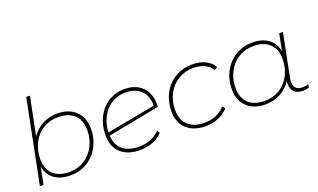

<svg xmlns="http://www.w3.org/2000/svg" viewBox="-77 -1174 2663 1609"><g transform="rotate(-20 1254.0 -369.5)"><path d="M626 -309Q626 -221 588 -149.5Q550 -78 483 -37.5Q416 3 332 3Q245 3 190.5 -37Q136 -77 121 -151L91 0H59L207 -742H240L172 -403Q211 -460 270.5 -491.5Q330 -523 403 -523Q505 -523 565.5 -465.5Q626 -408 626 -309ZM593 -308Q593 -396 541.5 -444Q490 -492 397 -492Q323 -492 264.5 -456Q206 -420 172.5 -355.5Q139 -291 139 -211Q139 -123 190.5 -75Q242 -27 334 -27Q408 -27 467 -63.5Q526 -100 559.5 -164Q593 -228 593 -308Z M1216 -310Q1216 -295 1215 -287L753 -198Q758 -115 809.5 -71Q861 -27 956 -27Q1013 -27 1060.5 -46.5Q1108 -66 1140 -101L1156 -78Q1124 -40 1070 -18.5Q1016 3 953 3Q844 3 782.5 -53.5Q721 -110 721 -212Q721 -299 757 -370.5Q793 -442 857 -482.5Q921 -523 1001 -523Q1100 -523 1158 -466Q1216 -409 1216 -310ZM753 -227 1186 -308Q1188 -393 1138 -443Q1088 -493 1000 -493Q932 -493 876.5 -459Q821 -425 788.5 -364.5Q756 -304 753 -227Z M1309 -210Q1309 -299 1347 -370.5Q1385 -442 1452.5 -482.5Q1520 -523 1605 -523Q1672 -523 1721 -499.5Q1770 -476 1796 -431L1770 -413Q1720 -492 1603 -492Q1529 -492 1469 -455.5Q1409 -419 1375.5 -355Q1342 -291 1342 -211Q1342 -123 1394 -75Q1446 -27 1542 -27Q1596 -27 1643 -47Q1690 -67 1721 -104L1743 -84Q1710 -43 1655.5 -20Q1601 3 1539 3Q1432 3 1370.5 -54Q1309 -111 1309 -210Z M2464 -36 2461 -7Q2436 3 2405 3Q2355 3 2328.5 -23.5Q2302 -50 2302 -96Q2302 -111 2303 -118Q2265 -61 2205 -29Q2145 3 2071 3Q1969 3 1908.5 -54.5Q1848 -112 1848 -210Q1848 -299 1886 -370Q1924 -441 1991 -482Q2058 -523 2142 -523Q2229 -523 2283 -483Q2337 -443 2352 -370L2382 -519H2415L2339 -137Q2335 -118 2335 -100Q2335 -26 2411 -26Q2442 -26 2464 -36ZM2335 -308Q2335 -396 2283.5 -444Q2232 -492 2140 -492Q2066 -492 2007 -455.5Q1948 -419 1914.5 -355Q1881 -291 1881 -211Q1881 -123 1932.5 -75Q1984 -27 2077 -27Q2151 -27 2209.5 -63Q2268 -99 2301.5 -163.5Q2335 -228 2335 -308Z"/></g></svg>

Font: Montserrat Alternates ExLight
Style: Italic
Weight: 275
Italic angle: -11.3°
Designer: Julieta Ulanovsky
Foundry: Julieta Ulanovsky
Version: Version 7.200